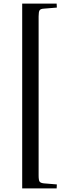

<svg xmlns="http://www.w3.org/2000/svg" viewBox="-20 -832 378 1064"><path d="M103 212V-812H294L295 -790L222 -784Q205 -783 199.5 -775Q194 -767 194 -741V140Q194 167 199.5 174.5Q205 182 222 184L295 190L294 212Z"/></svg>

Font: Literata 60pt Medium
Style: Regular
Weight: 500
Designer: Latin by Veronika Burian and Jose Scaglione. Greek by Irene Vlachou. Cyrillic by Vera Evstafieva.
Foundry: TypeTogether
Version: Version 3.103;gftools[0.9.29]